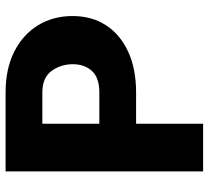

<svg xmlns="http://www.w3.org/2000/svg" viewBox="-50 -701 751 691"><g transform="rotate(-90 325.5 -355.5)"><path d="M337.9 -241.2H225.6V0H54.2V-710.9H337.9Q423.3 -710.9 485.1 -679.7Q546.9 -648.4 580.1 -594Q613.3 -539.6 613.3 -469.7Q613.3 -400.9 580.1 -349.6Q546.9 -298.3 485.1 -269.8Q423.3 -241.2 337.9 -241.2ZM337.9 -578.6H225.6V-373.5H337.9Q391.6 -373.5 415.8 -400.4Q439.9 -427.2 439.9 -468.8Q439.9 -512.2 415.8 -545.4Q391.6 -578.6 337.9 -578.6Z"/></g></svg>

Font: Vazirmatn UI FD Black
Style: Regular
Weight: 900
Designer: Saber Rastikerdar
Foundry: Saber Rastikerdar
Version: Version 33.003